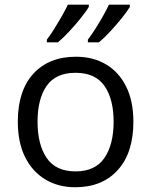

<svg xmlns="http://www.w3.org/2000/svg" viewBox="-20 -786 642 816"><path d="M546.9 -268.6Q546.9 -136.7 480.7 -63.5Q414.6 9.8 299.3 9.8Q228 9.8 172.9 -23.2Q117.7 -56.2 86.7 -118.4Q55.7 -180.7 55.7 -268.6Q55.7 -400.4 121.8 -472.7Q188 -544.9 302.7 -544.9Q376 -544.9 430.9 -512.2Q485.8 -479.5 516.4 -417.7Q546.9 -356 546.9 -268.6ZM139.6 -268.6Q139.6 -171.4 178.5 -114.5Q217.3 -57.6 301.3 -57.6Q384.8 -57.6 423.8 -114.7Q462.9 -171.9 462.9 -268.6Q462.9 -364.7 424.1 -420.7Q385.3 -476.6 300.8 -476.6Q217.3 -476.6 178.5 -421.4Q139.6 -366.2 139.6 -268.6ZM531.7 -766.1V-756.3Q521 -738.3 498.3 -710Q475.6 -681.6 449.2 -653.1Q422.9 -624.5 400.4 -606H353.5V-617.7Q368.2 -636.7 384.8 -662.8Q401.4 -689 417 -716.3Q432.6 -743.7 442.9 -766.1ZM357.4 -766.1V-756.3Q346.7 -738.3 324 -710Q301.3 -681.6 274.9 -653.1Q248.5 -624.5 226.1 -606H179.2V-617.7Q193.8 -636.7 210.2 -662.8Q226.6 -689 242.2 -716.3Q257.8 -743.7 268.6 -766.1Z"/></svg>

Font: Open Sans
Style: Regular
Weight: 400
Designer: Monotype Design Team
Foundry: Monotype Imaging Inc.
Version: Version 3.000; ttfautohint (v1.8.4)